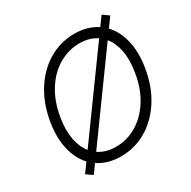

<svg xmlns="http://www.w3.org/2000/svg" viewBox="-171 -917 1099 1106"><g transform="rotate(-30 378.5 -363.5)"><path d="M143.5 25.6 101.9 -3.2 145.6 -63.2Q99.1 -112.2 81 -189.5Q62.9 -266.7 79.2 -365.8Q98.4 -478.7 151.8 -561.6Q205.3 -644.5 283 -690Q360.8 -735.4 452.1 -735.4Q538.7 -735.4 601.6 -693.5L643.8 -751.8L685 -723L640.3 -660.9Q686.8 -612.2 705.1 -534.8Q723.4 -457.4 707 -358Q688.2 -245.4 634.8 -162.3Q581.3 -79.2 503.7 -33.7Q426.1 11.7 335.2 11.7Q247.2 11.7 183.9 -30.5ZM643.5 -365.8Q657 -445.7 645.1 -506.6Q633.2 -567.5 600.9 -606.9L221.9 -83.1Q269.9 -50.8 336.6 -50.8Q409.8 -50.8 473.7 -88.4Q537.6 -126.1 582.6 -196.6Q627.5 -267 643.5 -365.8ZM184.7 -117.5 563.6 -641Q516 -672.9 449.9 -672.9Q377.1 -672.9 313 -635.5Q248.9 -598 204 -527.5Q159.1 -457 142.4 -358Q129.3 -278.4 141 -217.5Q152.7 -156.6 184.7 -117.5Z"/></g></svg>

Font: Inter UI Light
Style: Italic
Weight: 300
Italic angle: 9.39999°
Designer: Rasmus Andersson
Foundry: rsms
Version: 3.2;8d6f07862